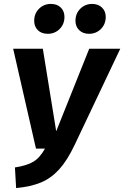

<svg xmlns="http://www.w3.org/2000/svg" viewBox="-20 -941 632 977"><path d="M360 -204Q322 -124 281 -79Q240 -34 188.5 -12.5Q137 9 62 16L56 -89Q116 -98 149.5 -118Q183 -138 209 -185H163L47 -693H198L266 -273L434 -693H592ZM154 -835Q154 -872 178.5 -896.5Q203 -921 239 -921Q271 -921 289.5 -902.5Q308 -884 308 -855Q308 -818 283.5 -793.5Q259 -769 223 -769Q191 -769 172.5 -787.5Q154 -806 154 -835ZM364 -835Q364 -872 388.5 -896.5Q413 -921 449 -921Q480 -921 499 -902.5Q518 -884 518 -855Q518 -818 493.5 -793.5Q469 -769 433 -769Q402 -769 383 -787.5Q364 -806 364 -835Z"/></svg>

Font: Fira Sans Condensed
Style: Bold Italic
Weight: 700
Width: 3
Italic angle: -8°
Designer: Carrois Corporate & Edenspiekermann AG
Foundry: Carrois Corporate GbR & Edenspiekermann AG
Version: Version 4.203